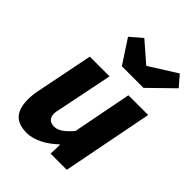

<svg xmlns="http://www.w3.org/2000/svg" viewBox="-223 -872 991 991"><g transform="rotate(45 273.0 -376.0)"><path d="M153 12C213 12 271 -24 315 -66H319L317 0H435L532 -497H388L325 -173C288 -130 259 -111 231 -111C201 -111 183 -127 183 -159C183 -172 187 -186 191 -205L250 -497H106L44 -187C39 -163 36 -139 36 -116C36 -32 71 12 153 12ZM258 -579H416L546 -706L496 -764L348 -671H344L237 -764L173 -709Z"/></g></svg>

Font: Source Sans Pro
Style: Bold Italic
Weight: 700
Italic angle: -11°
Designer: Paul D. Hunt
Foundry: Adobe Systems Incorporated
Version: Version 3.006;hotconv 1.0.111;makeotfexe 2.5.65597